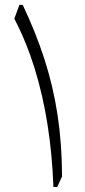

<svg xmlns="http://www.w3.org/2000/svg" viewBox="-20 -752 343 772"><path d="M71.3 -732.4H58.1L37.6 -676.8Q86.4 -583 119.4 -476.6Q152.3 -370.1 171.1 -251Q189.9 -131.8 194.8 0H210L229.5 -42.5Q229 -174.8 211.4 -290Q193.8 -405.3 158.9 -513.4Q124 -621.6 71.3 -732.4Z"/></svg>

Font: Pinar-VF
Style: Regular
Weight: 300
Designer: Amin Abedi
Version: Version 3.0